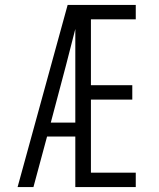

<svg xmlns="http://www.w3.org/2000/svg" viewBox="-20 -755 640 775"><path d="M51 0 253 -735H528V-677H347V-411H514V-353H347V-58H528V0H284V-204H170L115 0ZM185 -260H284V-638Q275 -601 265 -564Q255 -527 246 -490Z"/></svg>

Font: Iosevka Light Extended
Style: Regular
Weight: 300
Width: 7
Monospace: yes
Designer: Belleve Invis
Foundry: Belleve Invis
Version: Version 32.5.0; ttfautohint (v1.8.4)